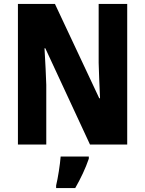

<svg xmlns="http://www.w3.org/2000/svg" viewBox="-20 -785 736 975"><path d="M626 -51V-765H481V-466C482 -415 485 -361 488 -286H484L259 -765H71V-51H215V-354C213 -403 211 -462 206 -540H210L437 -51ZM431 21V10H288C285 51 274 120 265 157V170H362C390 121 414 71 431 21Z"/></svg>

Font: Noto Sans Tamil UI Condensed ExtraBold
Style: Regular
Weight: 800
Width: 3
Designer: Jelle Bosma - Monotype Design Team
Foundry: Monotype Imaging Inc.
Version: Version 2.004